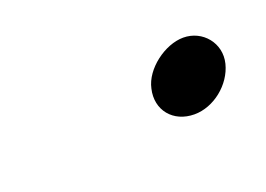

<svg xmlns="http://www.w3.org/2000/svg" viewBox="-32 -407 259 187"><g transform="rotate(-20 97.0 -313.0)"><path d="M117 -314C112 -293 126 -276 148 -276C168 -276 188 -292 193 -312C198 -332 183 -350 163 -350C144 -350 121 -333 117 -314Z"/></g></svg>

Font: Comica
Style: RgIta
Weight: 400
Designer: Jasper
Foundry: KineticPlasma Fonts/Cannot Into Space Fonts
Version: Version 0.89